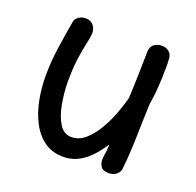

<svg xmlns="http://www.w3.org/2000/svg" viewBox="-103 -653 789 774"><g transform="rotate(20 291.0 -266.5)"><path d="M244 12Q195 12 161 -13Q127 -38 106 -79Q85 -120 75.5 -170Q66 -220 66 -269Q66 -331 75 -393Q84 -455 94 -512Q96 -526 109.5 -535Q123 -544 140 -544Q160 -544 172 -530Q184 -516 184 -496Q183 -478 176.5 -450Q170 -422 164 -379.5Q158 -337 158 -274Q159 -228 167.5 -182Q176 -136 195.5 -105Q215 -74 247 -74Q280 -74 306.5 -97.5Q333 -121 354 -156.5Q375 -192 389.5 -231Q404 -270 412 -300Q415 -357 416 -408Q417 -459 418 -504Q419 -524 432.5 -534.5Q446 -545 465 -545Q478 -545 488 -540Q498 -535 504 -525.5Q510 -516 510 -502Q511 -492 511 -470.5Q511 -449 510 -422Q509 -395 506.5 -365.5Q504 -336 499 -309Q496 -235 494.5 -165Q493 -95 486 -27Q485 -11 472 0Q459 11 439 11Q413 11 404.5 -2Q396 -15 396 -30Q396 -39 397.5 -49Q399 -59 400.5 -71Q402 -83 402 -98Q387 -75 370 -55Q353 -35 334 -20Q315 -5 292.5 3.5Q270 12 244 12Z"/></g></svg>

Font: Playpen Sans Hebrew
Style: Regular
Weight: 400
Designer: Tom Grace, Laura Meseguer, Veronika Burian, José Scaglione
Foundry: TypeTogether
Version: Version 2.000